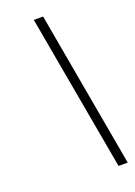

<svg xmlns="http://www.w3.org/2000/svg" viewBox="-144 -756 608 862"><g transform="rotate(-20 160.5 -325.0)"><path d="M178.2 -698.2 311 47.9H267.1L133.8 -698.2Z"/></g></svg>

Font: Linux Libertine
Style: Italic
Weight: 400
Italic angle: -12°
Designer: Philipp H. Poll
Foundry: Philipp H. Poll
Version: Version 5.1.6 ; ttfautohint (v0.9)